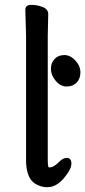

<svg xmlns="http://www.w3.org/2000/svg" viewBox="-20 -737 350 788"><path d="M310 -440Q310 -414 294.5 -398Q279 -382 253.5 -382Q228 -382 208.5 -405.5Q189 -429 189 -454Q189 -479 204 -495Q219 -511 244 -511Q269 -511 289.5 -488.5Q310 -466 310 -440ZM179 -51Q180 -50 183 -50H185Q202 -51 225 -75Q240 -89 254 -89Q273 -89 273 -65.5Q273 -42 242 -5.5Q211 31 176 31H165Q127 26 107 1Q88 -26 87 -75V-590L84 -697Q84 -717 108.5 -717Q133 -717 155.5 -708Q178 -699 178 -679L176 -590V-78Q176 -58 179 -51Z"/></svg>

Font: LXGW ZhenKai
Style: Regular
Weight: 400
Designer: LXGW / Fontworks Inc.
Foundry: LXGW / Fontworks Inc.
Version: Version 0.800;June 8, 2025